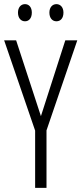

<svg xmlns="http://www.w3.org/2000/svg" viewBox="-20 -960 394 929"><path d="M67 -899C67 -873 81 -857 101 -857C120 -857 134 -872 134 -899C134 -925 120 -940 101 -940C81 -940 67 -924 67 -899ZM219 -899C219 -873 233 -857 253 -857C273 -857 287 -872 287 -899C287 -925 272 -940 253 -940C234 -940 219 -925 219 -899ZM178 -398 58 -765H0L150 -328V-51H205V-329L354 -765H296Z"/></svg>

Font: Noto Sans Tamil UI ExtraCondensed Light
Style: Regular
Weight: 300
Width: 2
Designer: Jelle Bosma - Monotype Design Team
Foundry: Monotype Imaging Inc.
Version: Version 2.004